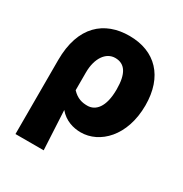

<svg xmlns="http://www.w3.org/2000/svg" viewBox="-180 -721 1013 1061"><g transform="rotate(30 326.5 -190.5)"><path d="M67 202H247C243 120 239 38 234 -48C273 -1 327 14 374 14C494 14 610 -98 610 -294C610 -477 508 -583 342 -583C184 -583 67 -487 67 -270ZM332 -132C299 -132 267 -139 234 -174V-287C234 -378 276 -438 335 -438C397 -438 428 -391 428 -291C428 -177 384 -132 332 -132Z"/></g></svg>

Font: Noto Sans CJK HK Black
Style: Regular
Weight: 900
Designer: Ryoko NISHIZUKA 西塚涼子 (kana, bopomofo & ideographs); Paul D. Hunt (Latin, Greek & Cyrillic); Sandoll Communications 산돌커뮤니
Foundry: Adobe
Version: Version 2.004;hotconv 1.0.118;makeotfexe 2.5.65603